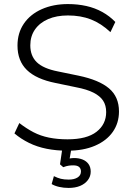

<svg xmlns="http://www.w3.org/2000/svg" viewBox="-20 -733 647 944"><path d="M312 8Q257 8 209.5 -1.5Q162 -11 122.5 -30.5Q83 -50 51 -77L75 -128Q110 -101 144.5 -83Q179 -65 220.5 -56.5Q262 -48 312 -48Q407 -48 454.5 -85Q502 -122 502 -182Q502 -215 487 -238Q472 -261 439.5 -277.5Q407 -294 354 -304L253 -325Q158 -344 112 -389Q66 -434 66 -509Q66 -571 97.5 -617Q129 -663 185.5 -688Q242 -713 314 -713Q362 -713 404.5 -703.5Q447 -694 483 -674Q519 -654 547 -625L523 -575Q477 -618 427 -637.5Q377 -657 314 -657Q258 -657 216.5 -639Q175 -621 152 -588Q129 -555 129 -510Q129 -458 161 -427Q193 -396 264 -382L366 -361Q467 -340 516 -298.5Q565 -257 565 -185Q565 -128 534.5 -84.5Q504 -41 447 -16.5Q390 8 312 8ZM317 191Q293 191 271 186Q249 181 234 172L245 133Q263 142 279 146Q295 150 318 150Q345 150 361.5 139.5Q378 129 378 110Q378 96 369 88Q360 80 340 80Q329 80 318 81.5Q307 83 291 89L275 75L289 -20H334L321 55L300 51Q312 48 323.5 46Q335 44 345 44Q368 44 386.5 51.5Q405 59 415.5 74Q426 89 426 111Q426 134 412 152.5Q398 171 374 181Q350 191 317 191Z"/></svg>

Font: Nunito Sans 12pt ExtraLight 12pt Light
Style: Regular
Weight: 300
Version: Version 3.101;gftools[0.9.27]